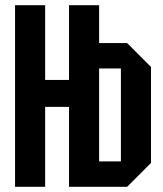

<svg xmlns="http://www.w3.org/2000/svg" viewBox="-20 -720 630 740"><path d="M38 0V-700H154V-412H246V-700H362V-554H470L562 -462V-92L470 0H246V-308H154V0ZM446 -456H362V-98H446Z"/></svg>

Font: Tektur Condensed Medium
Style: Regular
Weight: 500
Width: 3
Designer: Adam Jagosz
Foundry: Adam Jagosz
Version: Version 1.005;gftools[0.9.30]